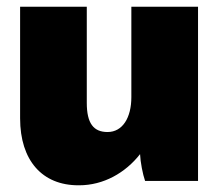

<svg xmlns="http://www.w3.org/2000/svg" viewBox="-20 -540 659 573"><path d="M214 13H216C289 13 354 -24 398 -80C399 -56 406 -20 413 0H571V-520H372V-250C372 -189 346 -146 301 -146C259 -146 239 -172 239 -233V-520H40V-187C40 -61 106 13 214 13Z"/></svg>

Font: Fixel Text Black
Style: Regular
Weight: 900
Width: 4
Designer: AlfaBravo + MacPaw
Foundry: Kyrylo Tkachov, Marchela Mozhyna, Serhii Makarenko, Maria Weinstein, Zakhar Kryvoshyya
Version: Version 1.211